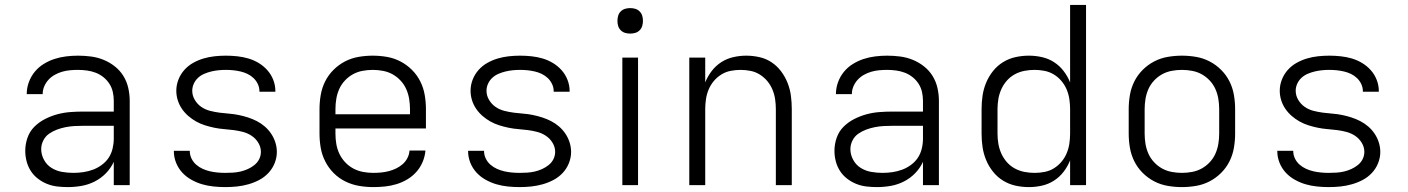

<svg xmlns="http://www.w3.org/2000/svg" viewBox="-20 -755 5740 783"><path d="M256 8Q235 8 213.5 5.5Q192 3 172 -5Q152 -13 134.5 -26.5Q117 -40 105.5 -58Q94 -76 88.5 -97Q83 -118 83 -140Q83 -167 92 -193Q101 -219 120 -238Q139 -257 163.5 -269.5Q188 -282 214 -289Q240 -296 267 -298Q294 -300 321 -300H444V-344Q444 -362 440 -380Q436 -398 426 -413.5Q416 -429 401.5 -440.5Q387 -452 370 -458.5Q353 -465 334.5 -467.5Q316 -470 298 -470Q282 -470 265.5 -468.5Q249 -467 233.5 -462.5Q218 -458 203.5 -450Q189 -442 178 -430Q167 -418 160.5 -403Q154 -388 154 -371H89Q89 -396 97.5 -419.5Q106 -443 121.5 -462Q137 -481 158 -494Q179 -507 202 -514.5Q225 -522 249.5 -525Q274 -528 298 -528Q325 -528 351.5 -524.5Q378 -521 402.5 -511Q427 -501 448 -484.5Q469 -468 483 -445.5Q497 -423 503 -396.5Q509 -370 509 -344V0H444V-95Q432 -69 412 -48.5Q392 -28 366.5 -15Q341 -2 313 3Q285 8 256 8ZM279 -50Q300 -50 320 -53Q340 -56 359 -63Q378 -70 395 -82.5Q412 -95 423 -111.5Q434 -128 439 -148.5Q444 -169 444 -189V-242H321Q302 -242 284 -241Q266 -240 248 -236.5Q230 -233 212.5 -226.5Q195 -220 180 -209.5Q165 -199 156.5 -182Q148 -165 148 -147Q148 -124 159.5 -103Q171 -82 190.5 -70Q210 -58 233 -54Q256 -50 279 -50Z M899 8Q875 8 851 5.5Q827 3 804.5 -3.5Q782 -10 760.5 -22Q739 -34 723 -51.5Q707 -69 698 -91.5Q689 -114 689 -138V-140H754V-139Q754 -123 761 -108.5Q768 -94 780 -83.5Q792 -73 806.5 -66.5Q821 -60 836 -56.5Q851 -53 867 -51.5Q883 -50 899 -50Q914 -50 930 -51Q946 -52 961 -55.5Q976 -59 990.5 -65.5Q1005 -72 1017.5 -82Q1030 -92 1037 -106Q1044 -120 1044 -136Q1044 -155 1033.5 -172.5Q1023 -190 1006.5 -201Q990 -212 971 -217Q952 -222 932.5 -224.5Q913 -227 893.5 -228.5Q874 -230 854.5 -234Q835 -238 816 -244Q797 -250 780 -259.5Q763 -269 748 -282Q733 -295 722 -311Q711 -327 705 -346Q699 -365 699 -385Q699 -408 707.5 -430Q716 -452 731.5 -469.5Q747 -487 767.5 -498.5Q788 -510 810 -516.5Q832 -523 855 -525.5Q878 -528 901 -528Q924 -528 947.5 -525.5Q971 -523 993 -516.5Q1015 -510 1035 -498Q1055 -486 1070.5 -468.5Q1086 -451 1094.5 -429Q1103 -407 1103 -384V-381H1038V-383Q1038 -398 1031.5 -412Q1025 -426 1014 -436.5Q1003 -447 989.5 -453.5Q976 -460 961 -463.5Q946 -467 931 -468.5Q916 -470 901 -470Q886 -470 871 -468.5Q856 -467 841.5 -463.5Q827 -460 813 -454Q799 -448 788 -438Q777 -428 770.5 -414Q764 -400 764 -385Q764 -365 774.5 -347.5Q785 -330 801 -319Q817 -308 836.5 -303Q856 -298 875.5 -295.5Q895 -293 914.5 -291.5Q934 -290 953.5 -286Q973 -282 991.5 -276Q1010 -270 1027.5 -261Q1045 -252 1060 -239Q1075 -226 1086 -209.5Q1097 -193 1103 -174Q1109 -155 1109 -135Q1109 -112 1100 -89.5Q1091 -67 1074.5 -49.5Q1058 -32 1037 -21Q1016 -10 993 -3.5Q970 3 946.5 5.5Q923 8 899 8Z M1502 8Q1473 8 1444 3Q1415 -2 1388.5 -15Q1362 -28 1341 -49Q1320 -70 1306.5 -96.5Q1293 -123 1288 -152Q1283 -181 1283 -210V-310Q1283 -339 1288 -368Q1293 -397 1306 -423Q1319 -449 1340 -470Q1361 -491 1387 -504.5Q1413 -518 1442 -523Q1471 -528 1500 -528Q1529 -528 1558 -523Q1587 -518 1613 -504.5Q1639 -491 1660 -470Q1681 -449 1694 -423Q1707 -397 1712 -368Q1717 -339 1717 -310V-231H1348V-210Q1348 -189 1351.5 -168Q1355 -147 1364 -128Q1373 -109 1387.5 -93.5Q1402 -78 1420.5 -68Q1439 -58 1460 -54Q1481 -50 1502 -50Q1518 -50 1534 -51.5Q1550 -53 1565.5 -57Q1581 -61 1595.5 -68Q1610 -75 1622 -85.5Q1634 -96 1641.5 -110.5Q1649 -125 1650 -141H1715Q1713 -117 1703.5 -94.5Q1694 -72 1678 -54Q1662 -36 1641 -23.5Q1620 -11 1597 -4Q1574 3 1550 5.5Q1526 8 1502 8ZM1652 -289V-310Q1652 -331 1648.5 -352Q1645 -373 1636.5 -392Q1628 -411 1613.5 -426.5Q1599 -442 1581 -452Q1563 -462 1542 -466Q1521 -470 1500 -470Q1479 -470 1458 -466Q1437 -462 1419 -452Q1401 -442 1386.5 -426.5Q1372 -411 1363.5 -392Q1355 -373 1351.5 -352Q1348 -331 1348 -310V-289Z M2099 8Q2075 8 2051 5.5Q2027 3 2004.5 -3.5Q1982 -10 1960.5 -22Q1939 -34 1923 -51.5Q1907 -69 1898 -91.5Q1889 -114 1889 -138V-140H1954V-139Q1954 -123 1961 -108.5Q1968 -94 1980 -83.5Q1992 -73 2006.5 -66.5Q2021 -60 2036 -56.5Q2051 -53 2067 -51.5Q2083 -50 2099 -50Q2114 -50 2130 -51Q2146 -52 2161 -55.5Q2176 -59 2190.5 -65.5Q2205 -72 2217.5 -82Q2230 -92 2237 -106Q2244 -120 2244 -136Q2244 -155 2233.5 -172.5Q2223 -190 2206.5 -201Q2190 -212 2171 -217Q2152 -222 2132.5 -224.5Q2113 -227 2093.5 -228.5Q2074 -230 2054.5 -234Q2035 -238 2016 -244Q1997 -250 1980 -259.5Q1963 -269 1948 -282Q1933 -295 1922 -311Q1911 -327 1905 -346Q1899 -365 1899 -385Q1899 -408 1907.5 -430Q1916 -452 1931.5 -469.5Q1947 -487 1967.5 -498.5Q1988 -510 2010 -516.5Q2032 -523 2055 -525.5Q2078 -528 2101 -528Q2124 -528 2147.5 -525.5Q2171 -523 2193 -516.5Q2215 -510 2235 -498Q2255 -486 2270.5 -468.5Q2286 -451 2294.5 -429Q2303 -407 2303 -384V-381H2238V-383Q2238 -398 2231.5 -412Q2225 -426 2214 -436.5Q2203 -447 2189.5 -453.5Q2176 -460 2161 -463.5Q2146 -467 2131 -468.5Q2116 -470 2101 -470Q2086 -470 2071 -468.5Q2056 -467 2041.5 -463.5Q2027 -460 2013 -454Q1999 -448 1988 -438Q1977 -428 1970.5 -414Q1964 -400 1964 -385Q1964 -365 1974.5 -347.5Q1985 -330 2001 -319Q2017 -308 2036.5 -303Q2056 -298 2075.5 -295.5Q2095 -293 2114.5 -291.5Q2134 -290 2153.5 -286Q2173 -282 2191.5 -276Q2210 -270 2227.5 -261Q2245 -252 2260 -239Q2275 -226 2286 -209.5Q2297 -193 2303 -174Q2309 -155 2309 -135Q2309 -112 2300 -89.5Q2291 -67 2274.5 -49.5Q2258 -32 2237 -21Q2216 -10 2193 -3.5Q2170 3 2146.5 5.5Q2123 8 2099 8Z M2518 0V-520H2582V0ZM2550 -618Q2539 -618 2529 -621Q2519 -624 2511.5 -631.5Q2504 -639 2501 -649Q2498 -659 2498 -670Q2498 -681 2501 -691Q2504 -701 2511.5 -708.5Q2519 -716 2529 -719Q2539 -722 2550 -722Q2561 -722 2571 -719Q2581 -716 2588.5 -708.5Q2596 -701 2599 -691Q2602 -681 2602 -670Q2602 -659 2599 -649Q2596 -639 2588.5 -631.5Q2581 -624 2571 -621Q2561 -618 2550 -618Z M2791 0V-520H2856V-419Q2866 -444 2882.5 -465.5Q2899 -487 2921.5 -501.5Q2944 -516 2970.5 -522Q2997 -528 3023 -528Q3050 -528 3077 -522Q3104 -516 3126.5 -501Q3149 -486 3165.5 -464Q3182 -442 3192 -416.5Q3202 -391 3205.5 -364Q3209 -337 3209 -310V0H3144V-310Q3144 -330 3141 -350.5Q3138 -371 3130 -390Q3122 -409 3109 -424.5Q3096 -440 3078.5 -451Q3061 -462 3040.5 -466Q3020 -470 3000 -470Q2980 -470 2959.5 -466Q2939 -462 2921.5 -451Q2904 -440 2891 -424.5Q2878 -409 2870 -390Q2862 -371 2859 -350.5Q2856 -330 2856 -310V0Z M3556 8Q3535 8 3513.5 5.5Q3492 3 3472 -5Q3452 -13 3434.5 -26.5Q3417 -40 3405.5 -58Q3394 -76 3388.5 -97Q3383 -118 3383 -140Q3383 -167 3392 -193Q3401 -219 3420 -238Q3439 -257 3463.5 -269.5Q3488 -282 3514 -289Q3540 -296 3567 -298Q3594 -300 3621 -300H3744V-344Q3744 -362 3740 -380Q3736 -398 3726 -413.5Q3716 -429 3701.5 -440.5Q3687 -452 3670 -458.5Q3653 -465 3634.5 -467.5Q3616 -470 3598 -470Q3582 -470 3565.5 -468.5Q3549 -467 3533.5 -462.5Q3518 -458 3503.5 -450Q3489 -442 3478 -430Q3467 -418 3460.5 -403Q3454 -388 3454 -371H3389Q3389 -396 3397.5 -419.5Q3406 -443 3421.5 -462Q3437 -481 3458 -494Q3479 -507 3502 -514.5Q3525 -522 3549.5 -525Q3574 -528 3598 -528Q3625 -528 3651.5 -524.5Q3678 -521 3702.5 -511Q3727 -501 3748 -484.5Q3769 -468 3783 -445.5Q3797 -423 3803 -396.5Q3809 -370 3809 -344V0H3744V-95Q3732 -69 3712 -48.5Q3692 -28 3666.5 -15Q3641 -2 3613 3Q3585 8 3556 8ZM3579 -50Q3600 -50 3620 -53Q3640 -56 3659 -63Q3678 -70 3695 -82.5Q3712 -95 3723 -111.5Q3734 -128 3739 -148.5Q3744 -169 3744 -189V-242H3621Q3602 -242 3584 -241Q3566 -240 3548 -236.5Q3530 -233 3512.5 -226.5Q3495 -220 3480 -209.5Q3465 -199 3456.5 -182Q3448 -165 3448 -147Q3448 -124 3459.5 -103Q3471 -82 3490.5 -70Q3510 -58 3533 -54Q3556 -50 3579 -50Z M4176 8Q4148 8 4121 2Q4094 -4 4070.5 -18.5Q4047 -33 4029.5 -55Q4012 -77 4001.5 -102.5Q3991 -128 3987 -155Q3983 -182 3983 -210V-310Q3983 -338 3987 -365Q3991 -392 4001.5 -417.5Q4012 -443 4029.5 -465Q4047 -487 4070.5 -501.5Q4094 -516 4121 -522Q4148 -528 4176 -528Q4203 -528 4229.5 -522Q4256 -516 4278.5 -501.5Q4301 -487 4317.5 -465.5Q4334 -444 4344 -419V-735H4409V0H4344V-101Q4334 -76 4317.5 -54.5Q4301 -33 4278.5 -18.5Q4256 -4 4229.5 2Q4203 8 4176 8ZM4199 -50H4200Q4220 -50 4240.5 -54Q4261 -58 4278.5 -69Q4296 -80 4309 -95.5Q4322 -111 4330 -130Q4338 -149 4341 -169.5Q4344 -190 4344 -210V-310Q4344 -330 4341 -350.5Q4338 -371 4330 -390Q4322 -409 4308.5 -425Q4295 -441 4277.5 -451.5Q4260 -462 4240 -466Q4220 -470 4199 -470Q4178 -470 4157.5 -466Q4137 -462 4118.5 -452Q4100 -442 4086 -426Q4072 -410 4063.5 -391Q4055 -372 4051.5 -351.5Q4048 -331 4048 -310V-210Q4048 -189 4051.5 -168.5Q4055 -148 4063.5 -129Q4072 -110 4086 -94Q4100 -78 4118.5 -68Q4137 -58 4157.5 -54Q4178 -50 4199 -50Z M4800 8Q4771 8 4742 3Q4713 -2 4687 -15.5Q4661 -29 4640 -50Q4619 -71 4606 -97Q4593 -123 4588 -152Q4583 -181 4583 -210V-310Q4583 -339 4588 -368Q4593 -397 4606 -423Q4619 -449 4640 -470Q4661 -491 4687 -504.5Q4713 -518 4742 -523Q4771 -528 4800 -528Q4829 -528 4858 -523Q4887 -518 4913 -504.5Q4939 -491 4960 -470Q4981 -449 4994 -423Q5007 -397 5012 -368Q5017 -339 5017 -310V-210Q5017 -181 5012 -152Q5007 -123 4994 -97Q4981 -71 4960 -50Q4939 -29 4913 -15.5Q4887 -2 4858 3Q4829 8 4800 8ZM4800 -50Q4821 -50 4842 -54Q4863 -58 4881 -68Q4899 -78 4913.5 -93.5Q4928 -109 4936.5 -128Q4945 -147 4948.5 -168Q4952 -189 4952 -210V-310Q4952 -331 4948.5 -352Q4945 -373 4936.5 -392Q4928 -411 4913.5 -426.5Q4899 -442 4881 -452Q4863 -462 4842 -466Q4821 -470 4800 -470Q4779 -470 4758 -466Q4737 -462 4719 -452Q4701 -442 4686.5 -426.5Q4672 -411 4663.5 -392Q4655 -373 4651.5 -352Q4648 -331 4648 -310V-210Q4648 -189 4651.5 -168Q4655 -147 4663.5 -128Q4672 -109 4686.5 -93.5Q4701 -78 4719 -68Q4737 -58 4758 -54Q4779 -50 4800 -50Z M5399 8Q5375 8 5351 5.5Q5327 3 5304.5 -3.5Q5282 -10 5260.5 -22Q5239 -34 5223 -51.5Q5207 -69 5198 -91.5Q5189 -114 5189 -138V-140H5254V-139Q5254 -123 5261 -108.5Q5268 -94 5280 -83.5Q5292 -73 5306.5 -66.5Q5321 -60 5336 -56.5Q5351 -53 5367 -51.5Q5383 -50 5399 -50Q5414 -50 5430 -51Q5446 -52 5461 -55.5Q5476 -59 5490.5 -65.5Q5505 -72 5517.5 -82Q5530 -92 5537 -106Q5544 -120 5544 -136Q5544 -155 5533.5 -172.5Q5523 -190 5506.5 -201Q5490 -212 5471 -217Q5452 -222 5432.5 -224.5Q5413 -227 5393.5 -228.5Q5374 -230 5354.5 -234Q5335 -238 5316 -244Q5297 -250 5280 -259.5Q5263 -269 5248 -282Q5233 -295 5222 -311Q5211 -327 5205 -346Q5199 -365 5199 -385Q5199 -408 5207.5 -430Q5216 -452 5231.5 -469.5Q5247 -487 5267.5 -498.5Q5288 -510 5310 -516.5Q5332 -523 5355 -525.5Q5378 -528 5401 -528Q5424 -528 5447.5 -525.5Q5471 -523 5493 -516.5Q5515 -510 5535 -498Q5555 -486 5570.5 -468.5Q5586 -451 5594.5 -429Q5603 -407 5603 -384V-381H5538V-383Q5538 -398 5531.5 -412Q5525 -426 5514 -436.5Q5503 -447 5489.5 -453.5Q5476 -460 5461 -463.5Q5446 -467 5431 -468.5Q5416 -470 5401 -470Q5386 -470 5371 -468.5Q5356 -467 5341.5 -463.5Q5327 -460 5313 -454Q5299 -448 5288 -438Q5277 -428 5270.5 -414Q5264 -400 5264 -385Q5264 -365 5274.5 -347.5Q5285 -330 5301 -319Q5317 -308 5336.5 -303Q5356 -298 5375.5 -295.5Q5395 -293 5414.5 -291.5Q5434 -290 5453.5 -286Q5473 -282 5491.5 -276Q5510 -270 5527.5 -261Q5545 -252 5560 -239Q5575 -226 5586 -209.5Q5597 -193 5603 -174Q5609 -155 5609 -135Q5609 -112 5600 -89.5Q5591 -67 5574.5 -49.5Q5558 -32 5537 -21Q5516 -10 5493 -3.5Q5470 3 5446.5 5.5Q5423 8 5399 8Z"/></svg>

Font: Iosevka Aile Light
Style: Regular
Weight: 300
Designer: Belleve Invis
Foundry: Belleve Invis
Version: Version 27.3.5; ttfautohint (v1.8.4)